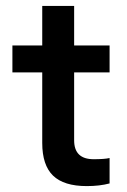

<svg xmlns="http://www.w3.org/2000/svg" viewBox="-20 -624 429 650"><path d="M274 6Q196 6 159.5 -29.5Q123 -65 123 -140V-379H22V-470H123V-604H231V-470H351V-379H231V-149Q231 -85 297 -85Q334 -85 351 -89V-3Q317 6 274 6Z"/></svg>

Font: Celebes SemiBold
Style: Regular
Weight: 600
Designer: Anugrah Pasau
Foundry: Lafontype
Version: Version 1.000